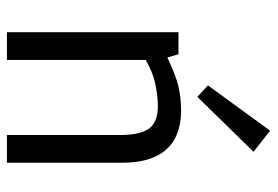

<svg xmlns="http://www.w3.org/2000/svg" viewBox="-140 -642 782 541"><g transform="rotate(90 250.5 -371.0)"><path d="M70.3 0V-483.4H132.3L141.6 -452.1Q189.9 -475.1 221.9 -482.9Q253.9 -490.7 290 -490.7Q338.9 -490.7 371.6 -472.4Q404.3 -454.1 421.1 -417.2Q438 -380.4 438 -323.7V0H359.9V-319.3Q359.9 -375.5 341.8 -400.4Q323.7 -425.3 278.3 -425.3Q248 -425.3 211.4 -417Q182.6 -410.6 148.4 -391.1V0ZM252.4 -536.6 220.2 -566.4 347.7 -741.7 407.2 -694.8Z"/></g></svg>

Font: Anaheim Medium
Style: Regular
Weight: 500
Version: Version 2.001